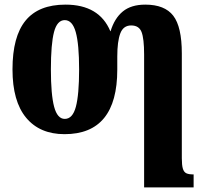

<svg xmlns="http://www.w3.org/2000/svg" viewBox="-20 -570 884 830"><path d="M603 -334Q603 -403 592 -431.5Q581 -460 547 -460Q513 -460 500 -425.5Q487 -391 487 -326V-269Q487 10 259 10Q152 10 93 -61Q34 -132 34 -270Q34 -412 90.5 -481Q147 -550 263 -550Q409 -550 457 -435H458Q475 -491 511 -520.5Q547 -550 608 -550Q692 -550 729 -502Q766 -454 766 -339V114Q766 144 770.5 159Q775 174 785.5 179Q796 184 816 184H817V240H603ZM322 -270Q322 -379 307.5 -431Q293 -483 260 -483Q227 -483 213.5 -431.5Q200 -380 200 -270Q200 -161 214 -108.5Q228 -56 260 -56Q294 -56 308 -108.5Q322 -161 322 -270Z"/></svg>

Font: Noto Serif CondBlack
Style: Regular
Weight: 900
Width: 3
Designer: Monotype Design Team
Foundry: Monotype Imaging Inc.
Version: Version 1.001